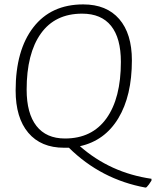

<svg xmlns="http://www.w3.org/2000/svg" viewBox="-20 -665 708 872"><path d="M358 -645Q464 -645 521.5 -578.5Q579 -512 579 -391Q579 -230 517.5 -128Q456 -26 343 -1Q481 120 668 147V155Q656 175 646 185L641 187Q439 150 293 6H271Q166 6 108.5 -62Q51 -130 51 -254Q51 -437 131.5 -541Q212 -645 358 -645ZM353 -603Q230 -603 165.5 -512.5Q101 -422 101 -258Q101 -150 145.5 -93Q190 -36 275 -36Q398 -36 463.5 -127.5Q529 -219 529 -384Q529 -492 484.5 -547.5Q440 -603 353 -603Z"/></svg>

Font: Alegreya Sans Light
Style: Italic
Weight: 300
Italic angle: -7°
Designer: Juan Pablo del Peral
Foundry: Huerta Tipografica
Version: Version 2.007